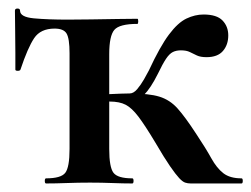

<svg xmlns="http://www.w3.org/2000/svg" viewBox="-20 -430 589 450"><path d="M236 -303V-81Q236 -38 246 -25Q256 -12 290 -12Q293 -12 293 -6Q293 0 290 0Q269 0 243.5 -1Q218 -2 191 -2Q163 -2 136.5 -1Q110 0 88 0Q85 0 85 -6Q85 -12 88 -12Q123 -12 133 -25Q143 -38 143 -81V-305Q143 -340 136 -351.5Q129 -363 108 -363Q75 -363 60 -340.5Q45 -318 28 -267Q27 -264 21.5 -264Q16 -264 16 -267Q16 -280 16 -306Q16 -332 15.5 -360Q15 -388 15 -405Q15 -410 21 -410Q27 -410 27 -405Q27 -390 59.5 -387Q92 -384 139 -384Q160 -384 192.5 -384.5Q225 -385 256 -385.5Q287 -386 302 -386Q304 -386 304 -380Q304 -374 302 -374Q260 -374 248 -360Q236 -346 236 -303ZM427 0Q420 0 414 -2Q408 -4 400 -12.5Q392 -21 378.5 -40.5Q365 -60 344 -96Q320 -136 304.5 -156.5Q289 -177 274.5 -184.5Q260 -192 237 -192Q221 -192 200 -189L199 -207Q210 -208 228 -209Q246 -210 263 -210.5Q280 -211 284 -211Q329 -211 353.5 -203.5Q378 -196 396 -176Q414 -156 440 -116Q462 -83 475 -59.5Q488 -36 503.5 -24Q519 -12 546 -12Q549 -12 549 -6Q549 0 546 0ZM284 -191V-211Q293 -211 301.5 -221Q310 -231 317.5 -244Q325 -257 329 -265Q355 -321 376 -349Q397 -377 417 -386.5Q437 -396 457 -396Q488 -396 501.5 -382Q515 -368 515 -347Q515 -325 502.5 -310.5Q490 -296 464 -296Q450 -296 441.5 -300Q433 -304 425 -308Q417 -312 404 -312Q393 -312 385 -308Q377 -304 369 -292Q361 -280 350 -257Q333 -223 317 -207Q301 -191 284 -191Z"/></svg>

Font: Cormorant Garamond Light
Style: Regular
Weight: 300
Designer: Christian Thalmann (Catharsis Fonts)
Foundry: Catharsis Fonts
Version: Version 4.001